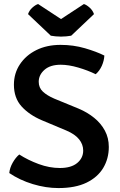

<svg xmlns="http://www.w3.org/2000/svg" viewBox="-20 -919 596 952"><path d="M26 -61Q28.5 -87 43 -112.5Q57.5 -138 75.5 -153Q119 -125 172 -105.5Q225 -86 277 -86Q333 -86 362.8 -110.8Q392.5 -135.5 392.5 -172.5Q392.5 -203 372.2 -228.2Q352 -253.5 308.5 -272L188 -322.5Q125.5 -349 87.2 -391Q49 -433 49 -499Q49 -555.5 78.8 -600.2Q108.5 -645 160.5 -670.8Q212.5 -696.5 280 -696.5Q344 -696.5 401.2 -679.8Q458.5 -663 497.5 -643.5Q496 -617.5 484.8 -592.5Q473.5 -567.5 454.5 -551Q416 -570 368.2 -584Q320.5 -598 281 -598Q229 -598 200.5 -572.8Q172 -547.5 172 -513.5Q172 -484 192.5 -464.8Q213 -445.5 249 -430L369.5 -380.5Q413.5 -362 447.2 -334.5Q481 -307 500.2 -271Q519.5 -235 519.5 -190.5Q519.5 -132.5 491.8 -86.2Q464 -40 408.8 -13.2Q353.5 13.5 269.5 13.5Q207.5 13.5 142.5 -6.2Q77.5 -26 26 -61ZM396 -899Q409 -895 424.2 -881.5Q439.5 -868 446 -849L333 -742Q323 -740 309.5 -738.8Q296 -737.5 282.5 -737.5Q269 -737.5 255.5 -738.8Q242 -740 232 -742L119 -849Q125.5 -868 140.8 -881.5Q156 -895 169 -899L282.5 -824.5Z"/></svg>

Font: Signika Medium
Style: Regular
Weight: 500
Designer: Anna Giedry
Foundry: Anna Giedry
Version: Version 2.000